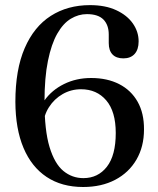

<svg xmlns="http://www.w3.org/2000/svg" viewBox="-20 -734 632 768"><path d="M340 -713.5Q401.5 -713.5 445 -693.2Q488.5 -673 511.5 -640Q534.5 -607 534.5 -568.5Q534.5 -536 518.5 -518.2Q502.5 -500.5 473.5 -500.5Q445 -500.5 430 -516.2Q415 -532 415 -561.5V-596Q415 -634 393.8 -655.8Q372.5 -677.5 327.5 -677.5Q294 -677.5 263.2 -659Q232.5 -640.5 209 -599.2Q185.5 -558 171.8 -490.8Q158 -423.5 158 -327Q158 -212.5 178.2 -145.8Q198.5 -79 233.5 -50.2Q268.5 -21.5 313.5 -21.5Q372 -21.5 407.5 -67Q443 -112.5 443 -202Q443 -288 405 -332.5Q367 -377 304 -377Q264.5 -377 230.8 -357.8Q197 -338.5 175.8 -305.2Q154.5 -272 152.5 -230L127 -240Q128.5 -291 157.8 -332.2Q187 -373.5 236 -397.8Q285 -422 344.5 -422Q409 -422 456.8 -397.5Q504.5 -373 530.5 -327Q556.5 -281 556 -216Q556 -147.5 525.8 -95.5Q495.5 -43.5 440.8 -14.8Q386 14 312.5 14Q227 14 166.5 -26.2Q106 -66.5 74 -142.5Q42 -218.5 41.5 -326.5Q41.5 -455.5 78.8 -541.5Q116 -627.5 183.2 -670.5Q250.5 -713.5 340 -713.5Z"/></svg>

Font: Fraunces 11pt
Style: Regular
Weight: 400
Version: Version 1.000;[b76b70a41]